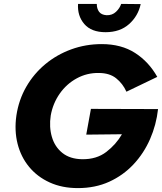

<svg xmlns="http://www.w3.org/2000/svg" viewBox="-20 -942 830 984"><path d="M422 -252 605 -254Q575 -202 525 -163.5Q475 -125 401 -126Q339 -127 300 -158Q261 -189 246 -240Q231 -291 240 -350Q251 -412 286 -462Q321 -512 373.5 -540.5Q426 -569 486 -568Q541 -568 575 -541Q609 -514 628 -472L786 -548Q743 -625 672.5 -670.5Q602 -716 501 -716Q419 -716 345 -689Q271 -662 212 -613Q153 -564 114.5 -497Q76 -430 64 -350Q53 -273 70 -205.5Q87 -138 129 -87Q171 -36 234.5 -7Q298 22 379 22Q468 22 539.5 -10.5Q611 -43 664 -99.5Q717 -156 749 -229Q781 -302 790 -383L446 -384ZM380 -922Q376 -861 412 -819Q448 -777 521 -777Q595 -777 641.5 -818.5Q688 -860 701 -921L601 -922Q594 -900 574.5 -881.5Q555 -863 526 -864Q499 -866 487.5 -882Q476 -898 476 -922Z"/></svg>

Font: Jost* 700 Bold Italic
Style: Bold Italic
Weight: 700
Italic angle: -10°
Version: Version 3.200; ttfautohint (v0.97) -l 8 -r 50 -G 200 -x 14 -